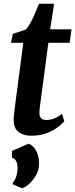

<svg xmlns="http://www.w3.org/2000/svg" viewBox="-20 -711 400 1020"><path d="M197.1 -183.4Q195 -167.1 193.3 -154.8Q191.6 -142.5 190.5 -132.2Q189.4 -121.8 189.4 -111.2Q189.4 -92.9 198.1 -83.3Q206.7 -73.8 223.9 -73.8Q250.7 -73.8 271.6 -82.9Q292.4 -92.1 309.5 -106.4L321.5 -66.8Q308.6 -51.8 285 -33.9Q261.5 -16 226.5 -3Q191.5 10 143.2 10Q106.3 10 79.4 -9.2Q52.6 -28.5 52.6 -76.3Q52.6 -80 52.8 -85.8Q53.1 -91.6 54.4 -102.2Q55.6 -112.7 57.7 -130.4Q59.7 -148 63.3 -175.4L103.7 -483.5H38.2L48.6 -531.4L115.6 -553.3Q128.4 -565.2 141.5 -589Q154.5 -612.9 166.3 -640.5Q178.2 -668.1 187.1 -691H267.3L246.5 -555H359.9L349.9 -483.5H236.9ZM48 268.2 48.7 257Q59.5 249.2 66.8 224.6Q74.1 200 73 175Q72.7 158.3 65.4 144.2Q58 130.1 43.5 127V90.9L132.3 52Q161.6 66 174.3 94.3Q187 122.5 187.6 154.3Q188.5 187.1 173.2 216.1Q157.8 245.2 136.3 264.7Q114.8 284.2 97.1 289.1Z"/></svg>

Font: Merriweather 7pt Light
Style: Italic
Weight: 300
Italic angle: -7.8°
Designer: Eben Sorkin
Foundry: Eben Sorkin
Version: Version 2.200;gftools[0.9.31]